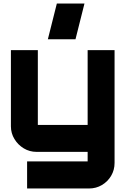

<svg xmlns="http://www.w3.org/2000/svg" viewBox="-20 -863 725 1091"><path d="M134 208V54H478Q478 54 478 54Q478 54 478 54V0H188Q148 0 115 -20Q82 -40 62 -73Q42 -106 42 -145V-578H195V-153Q195 -153 195 -153Q195 -153 195 -153H478Q478 -153 478 -153Q478 -153 478 -153V-578H631V63Q631 103 611.5 136Q592 169 559 188.5Q526 208 486 208ZM252 -640 303 -843H460L409 -640Z"/></svg>

Font: Orbitron Black
Style: Regular
Weight: 900
Designer: Matt McInerney
Foundry: The League of Moveable Type
Version: Version 2.001